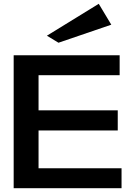

<svg xmlns="http://www.w3.org/2000/svg" viewBox="-20 -991 702 1011"><path d="M52 0V-700H610V-595H183V-410H600V-304H183V-105H620V0ZM288 -766 227 -803 500 -971 566 -861Z"/></svg>

Font: Panamera
Style: Bold
Weight: 700
Designer: Bastien Sozeau
Foundry: NBR — Bastien Sozeau
Version: Version 3.002; ttfautohint (v1.8.4.7-5d5b);gftools[0.9.33]